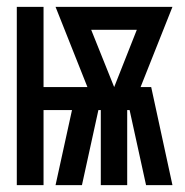

<svg xmlns="http://www.w3.org/2000/svg" viewBox="-20 -540 540 560"><path d="M29 0V-520H107V-286H235L142 -520H483L390 -286H421L483 0H406L358 -219H351V0H274V-219H267L219 0H142L190 -219H107V0ZM313 -286 379 -453H246Z"/></svg>

Font: Zed Mono
Style: Bold
Weight: 700
Monospace: yes
Designer: Belleve Invis
Foundry: Belleve Invis
Version: Version 1.0.0; ttfautohint (v1.8.4)